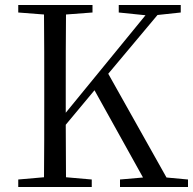

<svg xmlns="http://www.w3.org/2000/svg" viewBox="-20 -748 772 768"><path d="M573 0H732V-30L646 -38L413 -453L610 -688L703 -698V-728H455V-698L562 -687L243 -297V-391C243 -492 243 -592 244 -690L350 -698V-728H53V-698L156 -690C157 -591 157 -491 157 -391V-337C157 -236 157 -137 156 -39L53 -30V0H347V-30L244 -39L243 -249L358 -387L552 -38L460 -30V0Z"/></svg>

Font: Noto Serif CJK TC
Style: Regular
Weight: 400
Designer: Ryoko NISHIZUKA 西塚涼子 (kana & ideographs); Frank Grießhammer (Latin, Greek & Cyrillic); Wenlong ZHANG 张文龙 (bopomofo); San
Foundry: Adobe
Version: Version 2.001;hotconv 1.1.0;makeotfexe 2.6.0